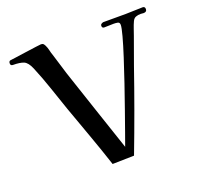

<svg xmlns="http://www.w3.org/2000/svg" viewBox="-101 -648 786 761"><g transform="rotate(-20 292.0 -267.5)"><path d="M584 -528Q584 -516 570 -516Q567 -516 564 -516.5Q561 -517 558 -517Q546 -517 537 -513.5Q528 -510 523 -499Q517 -486 512.5 -472.5Q508 -459 503 -445Q493 -417 483 -389.5Q473 -362 463 -334Q434 -250 403.5 -166Q373 -82 341 2L250 4Q228 -63 204 -129.5Q180 -196 156 -263Q139 -312 122.5 -361Q106 -410 86 -458Q74 -487 58 -493.5Q42 -500 13 -500Q3 -500 3 -510Q3 -520 11 -521Q11 -521 30.5 -523.5Q50 -526 76.5 -530Q103 -534 123.5 -536.5Q144 -539 145 -539Q152 -539 155 -536Q158 -533 161 -527Q166 -517 168.5 -505.5Q171 -494 175 -483Q184 -455 192.5 -426Q201 -397 211 -368Q238 -286 265.5 -205Q293 -124 320 -43Q326 -59 339 -96Q352 -133 369 -181Q386 -229 403.5 -280.5Q421 -332 436 -378.5Q451 -425 460 -458.5Q469 -492 469 -503Q469 -514 460.5 -515.5Q452 -517 444 -517Q434 -517 424.5 -516.5Q415 -516 404 -516Q395 -516 395 -526Q395 -531 399 -533.5Q403 -536 407 -537Q412 -537 417 -537Q422 -537 426 -537H502Q520 -537 538 -538Q556 -539 574 -539Q584 -539 584 -528Z"/></g></svg>

Font: Kaisei HarunoUmi
Style: Regular
Weight: 400
Designer: Font-Kai, 金井和夫
Foundry: KAZUO KANAI
Version: Version 5.003